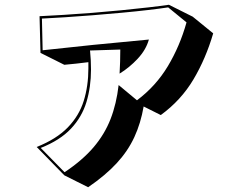

<svg xmlns="http://www.w3.org/2000/svg" viewBox="-20 -664 1040 806"><path d="M583 -217Q571 -147 544 -88.5Q517 -30 470 21Q423 72 350 122L250 72L134 -47Q217 -80 264.5 -129Q312 -178 331.5 -240.5Q351 -303 351 -377V-403Q326 -400 300.5 -397Q275 -394 250 -392L150 -442L146 -596Q189 -598 246.5 -601.5Q304 -605 366.5 -610Q429 -615 490 -621Q551 -627 603 -633Q655 -639 689 -644L789 -594L875 -524Q844 -418 792 -330.5Q740 -243 655 -181ZM686 -633Q653 -628 602 -622Q551 -616 491 -610.5Q431 -605 369.5 -600Q308 -595 252.5 -591.5Q197 -588 156 -586L159 -453Q257 -464 370.5 -475.5Q484 -487 605 -498Q593 -455 558 -417.5Q523 -380 482 -355Q485 -405 485 -456L358 -452Q360 -432 361 -412Q362 -392 362 -372Q362 -299 343 -236Q324 -173 278 -124Q232 -75 151 -43L251 59Q326 9 372.5 -45.5Q419 -100 444 -164Q469 -228 478 -307L555 -243Q634 -302 684.5 -386Q735 -470 763 -570Z"/></svg>

Font: Rampart One
Style: Regular
Weight: 400
Designer: Fontworks Inc.
Foundry: Fontworks Inc.
Version: Version 1.100